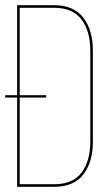

<svg xmlns="http://www.w3.org/2000/svg" viewBox="-26 -720 418 740"><path d="M40 -700H182Q258 -700 295 -652Q332 -604 332 -525V-174Q332 -96 295.5 -48Q259 0 183 0H40V-344H-6V-353H40ZM152 -353V-344H50V-10H183Q255 -10 288.5 -55Q322 -100 322 -174V-525Q322 -600 288 -645Q254 -690 182 -690H50V-353Z"/></svg>

Font: Bebas Neue Thin
Style: Regular
Weight: 200
Designer: Ryoichi Tsunekawa
Foundry: Ryoichi Tsunekawa
Version: Version 1.003;PS 001.003;hotconv 1.0.70;makeotf.lib2.5.58329